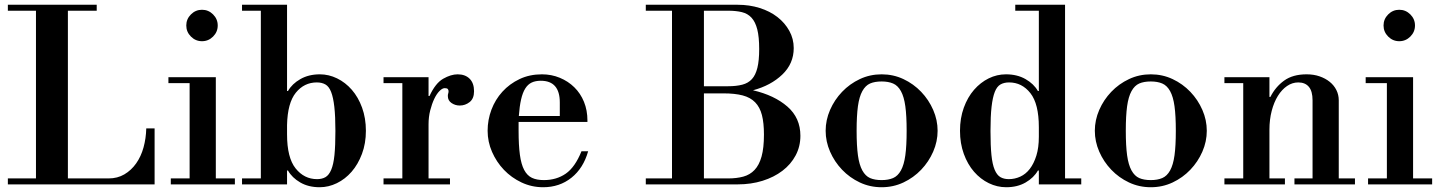

<svg xmlns="http://www.w3.org/2000/svg" viewBox="-20 -774 6058 806"><path d="M13 -754H386V-729H265V-25H436Q473 -25 502 -42Q531 -59 551.5 -88Q572 -117 582.5 -155Q593 -193 594 -235H629V0H13V-25H131V-729H13Z M687 -450H886V-25H966V0H697V-25H776V-425H687ZM762 -667Q762 -694 781.5 -713.5Q801 -733 828 -733Q855 -733 874.5 -713.5Q894 -694 894 -667Q894 -640 874.5 -620.5Q855 -601 828 -601Q801 -601 781.5 -620.5Q762 -640 762 -667Z M996 -754H1185V-392H1189Q1206 -422 1241 -442Q1276 -462 1323 -462Q1360 -462 1395 -445Q1430 -428 1457 -397Q1484 -366 1500 -322Q1516 -278 1516 -225Q1516 -172 1499.5 -128Q1483 -84 1456 -53Q1429 -22 1394 -5Q1359 12 1322 12Q1275 12 1240.5 -8Q1206 -28 1189 -58H1185V0H996V-25H1075V-729H996ZM1311 -22Q1332 -22 1346.5 -30.5Q1361 -39 1370.5 -61.5Q1380 -84 1384 -123Q1388 -162 1388 -224Q1388 -286 1383.5 -325.5Q1379 -365 1370 -388Q1361 -411 1346 -419.5Q1331 -428 1310 -428Q1257 -428 1222 -385Q1187 -342 1185 -249V-210Q1185 -112 1221 -67Q1257 -22 1311 -22Z M1590 -450H1779V-371H1783Q1808 -425 1840.5 -443.5Q1873 -462 1901 -462Q1933 -462 1951.5 -443.5Q1970 -425 1970 -391Q1970 -360 1951.5 -345.5Q1933 -331 1910 -331Q1891 -331 1875.5 -341.5Q1860 -352 1860 -371Q1860 -377 1861.5 -381.5Q1863 -386 1863 -391Q1863 -396 1860 -400Q1857 -404 1847 -404Q1837 -404 1825 -392Q1813 -380 1803 -359Q1793 -338 1786 -310.5Q1779 -283 1779 -252V-25H1869V0H1590V-25H1669V-425H1590Z M2157 -262V-225Q2157 -164 2162.5 -124Q2168 -84 2180.5 -60.5Q2193 -37 2213 -27.5Q2233 -18 2263 -18Q2316 -18 2355 -45Q2394 -72 2421 -139H2449Q2429 -68 2379 -28Q2329 12 2260 12Q2212 12 2169.5 -8Q2127 -28 2095.5 -61Q2064 -94 2045.5 -136.5Q2027 -179 2027 -225Q2027 -271 2043 -313.5Q2059 -356 2089 -389Q2119 -422 2161 -442Q2203 -462 2255 -462Q2295 -462 2330 -447.5Q2365 -433 2391 -407.5Q2417 -382 2431.5 -346.5Q2446 -311 2446 -268V-262ZM2330 -344Q2330 -435 2250 -435Q2228 -435 2212 -427.5Q2196 -420 2185 -402.5Q2174 -385 2167.5 -356.5Q2161 -328 2158 -287H2330Z M3077 -754Q3126 -754 3169 -740.5Q3212 -727 3243.5 -702.5Q3275 -678 3293.5 -644.5Q3312 -611 3312 -572Q3312 -507 3264 -461Q3216 -415 3141 -395Q3231 -374 3285.5 -326.5Q3340 -279 3340 -204Q3340 -159 3320 -121.5Q3300 -84 3264.5 -57Q3229 -30 3181 -15Q3133 0 3077 0H2691V-25H2801V-729H2691V-754ZM3187 -209Q3187 -258 3178.5 -291Q3170 -324 3150 -344.5Q3130 -365 3097.5 -373.5Q3065 -382 3017 -382H2935V-25H3037Q3072 -25 3100 -32.5Q3128 -40 3147.5 -60.5Q3167 -81 3177 -117Q3187 -153 3187 -209ZM2935 -729V-412H3037Q3071 -412 3096 -418.5Q3121 -425 3136.5 -442Q3152 -459 3159.5 -489.5Q3167 -520 3167 -568Q3167 -619 3159 -650.5Q3151 -682 3135 -699.5Q3119 -717 3094.5 -723Q3070 -729 3037 -729Z M3446 -225Q3446 -270 3464.5 -312.5Q3483 -355 3515 -388.5Q3547 -422 3589.5 -442Q3632 -462 3681 -462Q3730 -462 3772.5 -442Q3815 -422 3847 -388.5Q3879 -355 3897.5 -312.5Q3916 -270 3916 -225Q3916 -180 3897.5 -137.5Q3879 -95 3847 -61.5Q3815 -28 3772.5 -8Q3730 12 3681 12Q3632 12 3589.5 -8Q3547 -28 3515 -61.5Q3483 -95 3464.5 -137.5Q3446 -180 3446 -225ZM3576 -225Q3576 -162 3581.5 -122Q3587 -82 3600 -58.5Q3613 -35 3632.5 -26.5Q3652 -18 3681 -18Q3709 -18 3729 -26.5Q3749 -35 3762 -58.5Q3775 -82 3780.5 -122Q3786 -162 3786 -225Q3786 -288 3780.5 -328Q3775 -368 3762 -391.5Q3749 -415 3729 -423.5Q3709 -432 3681 -432Q3652 -432 3632.5 -423.5Q3613 -415 3600 -391.5Q3587 -368 3581.5 -328Q3576 -288 3576 -225Z M4519 0H4341V-58H4337Q4320 -28 4285.5 -8Q4251 12 4204 12Q4166 12 4131 -5Q4096 -22 4069 -53Q4042 -84 4026 -128Q4010 -172 4010 -225Q4010 -278 4026 -322Q4042 -366 4069 -397Q4096 -428 4130.5 -445Q4165 -462 4203 -462Q4250 -462 4285 -442Q4320 -422 4337 -392H4341V-729H4242V-754H4451V-25H4519ZM4215 -22Q4240 -22 4263 -32.5Q4286 -43 4303 -65Q4320 -87 4330.5 -120.5Q4341 -154 4341 -200V-240Q4341 -338 4305.5 -383Q4270 -428 4216 -428Q4195 -428 4180 -419.5Q4165 -411 4156 -388Q4147 -365 4142.5 -325.5Q4138 -286 4138 -224Q4138 -162 4142 -123Q4146 -84 4155.5 -61.5Q4165 -39 4179.5 -30.5Q4194 -22 4215 -22Z M4576 -225Q4576 -270 4594.5 -312.5Q4613 -355 4645 -388.5Q4677 -422 4719.5 -442Q4762 -462 4811 -462Q4860 -462 4902.5 -442Q4945 -422 4977 -388.5Q5009 -355 5027.5 -312.5Q5046 -270 5046 -225Q5046 -180 5027.5 -137.5Q5009 -95 4977 -61.5Q4945 -28 4902.5 -8Q4860 12 4811 12Q4762 12 4719.5 -8Q4677 -28 4645 -61.5Q4613 -95 4594.5 -137.5Q4576 -180 4576 -225ZM4706 -225Q4706 -162 4711.5 -122Q4717 -82 4730 -58.5Q4743 -35 4762.5 -26.5Q4782 -18 4811 -18Q4839 -18 4859 -26.5Q4879 -35 4892 -58.5Q4905 -82 4910.5 -122Q4916 -162 4916 -225Q4916 -288 4910.5 -328Q4905 -368 4892 -391.5Q4879 -415 4859 -423.5Q4839 -432 4811 -432Q4782 -432 4762.5 -423.5Q4743 -415 4730 -391.5Q4717 -368 4711.5 -328Q4706 -288 4706 -225Z M5120 -450H5309V-367H5313Q5334 -409 5370.5 -435.5Q5407 -462 5465 -462Q5495 -462 5519.5 -453.5Q5544 -445 5562 -430.5Q5580 -416 5590 -396Q5600 -376 5600 -353V-25H5668V0H5414V-25H5490V-353Q5490 -391 5474.5 -409.5Q5459 -428 5430 -428Q5405 -428 5383 -413Q5361 -398 5344.5 -371.5Q5328 -345 5318.5 -308.5Q5309 -272 5309 -230V-25H5374V0H5120V-25H5199V-425H5120Z M5713 -450H5912V-25H5992V0H5723V-25H5802V-425H5713ZM5788 -667Q5788 -694 5807.5 -713.5Q5827 -733 5854 -733Q5881 -733 5900.5 -713.5Q5920 -694 5920 -667Q5920 -640 5900.5 -620.5Q5881 -601 5854 -601Q5827 -601 5807.5 -620.5Q5788 -640 5788 -667Z"/></svg>

Font: Libre Bodoni
Style: Regular
Weight: 400
Designer: Pablo Impallari, Rodrigo Fuenzalida
Foundry: Pablo Impallari, Rodrigo Fuenzalida
Version: Version 1.001; ttfautohint (v1.5.65-e2d9)